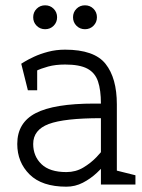

<svg xmlns="http://www.w3.org/2000/svg" viewBox="-20 -695 535 723"><path d="M230 8Q138 8 91.5 -38Q45 -84 45 -153Q45 -233 114.5 -269Q184 -305 335 -305H360V-250Q222 -250 163.5 -228Q105 -206 105 -153Q105 -107 136 -77Q167 -47 230 -47ZM87 -413 60 -455Q60 -455 73 -463Q86 -471 108.5 -481.5Q131 -492 161 -500Q191 -508 225 -508V-452Q189 -452 161.5 -444.5Q134 -437 115 -427.5Q96 -418 87 -413ZM420 -250 360 -305Q360 -356 349 -388.5Q338 -421 309 -436.5Q280 -452 225 -452V-508Q335 -508 377.5 -454.5Q420 -401 420 -302ZM388 -160 420 -140Q420 -140 411 -125Q402 -110 385 -88Q368 -66 344.5 -44Q321 -22 292 -7Q263 8 230 8V-47Q265 -47 293.5 -64Q322 -81 343.5 -103.5Q365 -126 376.5 -143Q388 -160 388 -160ZM420 -45 360 -60V-305L420 -250ZM360 -60 420 -140V0H360ZM410 0V-55L490 -35V0ZM120 -355H85L60 -455H120ZM150 -585Q131 -585 118 -598Q105 -611 105 -630Q105 -649 118 -662Q131 -675 150 -675Q169 -675 182 -662Q195 -649 195 -630Q195 -611 182 -598Q169 -585 150 -585ZM300 -585Q281 -585 268 -598Q255 -611 255 -630Q255 -649 268 -662Q281 -675 300 -675Q319 -675 332 -662Q345 -649 345 -630Q345 -611 332 -598Q319 -585 300 -585Z"/></svg>

Font: Epunda Slab Light
Style: Regular
Weight: 300
Designer: Simon Atzbach
Foundry: typofactur
Version: Version 1.102